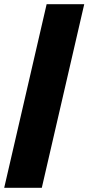

<svg xmlns="http://www.w3.org/2000/svg" viewBox="-33 -726 421 914"><path d="M368 -706 166 168H-13L189 -706Z"/></svg>

Font: Work Sans ExtraBold
Style: Italic
Weight: 800
Italic angle: -13°
Designer: Wei Huang
Foundry: Wei Huang
Version: Version 2.012; ttfautohint (v1.8.3)